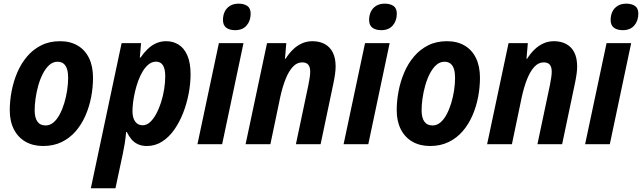

<svg xmlns="http://www.w3.org/2000/svg" viewBox="-20 -778 3464 1036"><path d="M212.9 9.8Q158.2 9.8 117.7 -13.4Q77.1 -36.6 54.9 -80.1Q32.7 -123.5 32.7 -183.6Q32.7 -233.9 42.7 -286.1Q52.7 -338.4 73.2 -386.7Q93.8 -435.1 126 -473.1Q158.2 -511.2 202.4 -533.4Q246.6 -555.7 303.7 -555.7Q358.9 -555.7 398.9 -532.2Q439 -508.8 460.4 -464.6Q481.9 -420.4 481.9 -358.4Q481.9 -306.6 471.9 -254.4Q461.9 -202.1 441.2 -154.5Q420.4 -106.9 388.7 -70.1Q356.9 -33.2 313 -11.7Q269 9.8 212.9 9.8ZM226.1 -101.1Q249 -101.1 268.1 -116.9Q287.1 -132.8 301.8 -160.2Q316.4 -187.5 326.7 -221.2Q336.9 -254.9 342.3 -290.5Q347.7 -326.2 347.7 -358.9Q347.7 -384.8 342 -404.1Q336.4 -423.3 323.7 -434.1Q311 -444.8 290 -444.8Q265.6 -444.8 245.8 -427Q226.1 -409.2 211.2 -380.1Q196.3 -351.1 186.5 -316.4Q176.8 -281.7 171.9 -246.8Q167 -211.9 167 -183.1Q167 -143.6 181.6 -122.3Q196.3 -101.1 226.1 -101.1Z M470.2 237.8 636.2 -545.4H741.2L734.4 -467.3H738.3Q756.3 -493.7 777.1 -513.7Q797.9 -533.7 822.8 -544.7Q847.7 -555.7 877 -555.7Q913.6 -555.7 943.4 -537.4Q973.1 -519 990.7 -479.5Q1008.3 -439.9 1008.3 -376.5Q1008.3 -326.7 998 -272.9Q987.8 -219.2 968.3 -168.9Q948.7 -118.7 920.2 -78.1Q891.6 -37.6 854.5 -13.9Q817.4 9.8 772.5 9.8Q744.6 9.8 724.1 0.2Q703.6 -9.3 689.2 -26.4Q674.8 -43.5 664.1 -65.9H660.6Q657.7 -32.7 653.1 -3.9Q648.4 24.9 642.6 52.2L603 237.8ZM749.5 -102.1Q771 -102.1 789.6 -118.9Q808.1 -135.7 823.2 -164.1Q838.4 -192.4 849.4 -227.1Q860.4 -261.7 866 -297.9Q871.6 -334 871.6 -366.2Q871.6 -406.2 859.1 -425.8Q846.7 -445.3 822.3 -445.3Q800.8 -445.3 783 -431.4Q765.1 -417.5 751 -394.5Q736.8 -371.6 726.3 -343Q715.8 -314.5 708.7 -284.2Q701.7 -253.9 698.2 -226.6Q694.8 -199.2 694.8 -178.7Q694.8 -142.6 709.2 -122.3Q723.6 -102.1 749.5 -102.1Z M1045.4 0 1161.1 -545.4H1293.9L1178.7 0ZM1248.5 -615.2Q1218.8 -615.2 1200.9 -628.4Q1183.1 -641.6 1183.1 -670.4Q1183.1 -695.3 1192.6 -715.1Q1202.1 -734.9 1221.2 -746.6Q1240.2 -758.3 1267.6 -758.3Q1295.9 -758.3 1314.2 -746.1Q1332.5 -733.9 1332.5 -704.1Q1332.5 -666 1310.8 -640.6Q1289.1 -615.2 1248.5 -615.2Z M1305.2 0 1420.9 -545.4H1524.9L1517.6 -460.9H1521Q1539.1 -489.7 1561 -511Q1583 -532.2 1609.1 -543.9Q1635.3 -555.7 1666 -555.7Q1703.6 -555.7 1731.9 -540.5Q1760.3 -525.4 1775.6 -495.1Q1791 -464.8 1791 -418.9Q1791 -400.9 1787.8 -378.2Q1784.7 -355.5 1779.3 -329.6L1710 0H1576.7L1644 -319.3Q1647.9 -339.4 1650.9 -357.9Q1653.8 -376.5 1653.8 -391.1Q1653.8 -416.5 1643.3 -429Q1632.8 -441.4 1610.4 -441.4Q1582 -441.4 1559.8 -417.2Q1537.6 -393.1 1521 -351.3Q1504.4 -309.6 1492.7 -256.8L1439 0Z M1834 0 1949.7 -545.4H2082.5L1967.3 0ZM2037.1 -615.2Q2007.3 -615.2 1989.5 -628.4Q1971.7 -641.6 1971.7 -670.4Q1971.7 -695.3 1981.2 -715.1Q1990.7 -734.9 2009.8 -746.6Q2028.8 -758.3 2056.2 -758.3Q2084.5 -758.3 2102.8 -746.1Q2121.1 -733.9 2121.1 -704.1Q2121.1 -666 2099.4 -640.6Q2077.6 -615.2 2037.1 -615.2Z M2300.8 9.8Q2246.1 9.8 2205.6 -13.4Q2165 -36.6 2142.8 -80.1Q2120.6 -123.5 2120.6 -183.6Q2120.6 -233.9 2130.6 -286.1Q2140.6 -338.4 2161.1 -386.7Q2181.6 -435.1 2213.9 -473.1Q2246.1 -511.2 2290.3 -533.4Q2334.5 -555.7 2391.6 -555.7Q2446.8 -555.7 2486.8 -532.2Q2526.9 -508.8 2548.3 -464.6Q2569.8 -420.4 2569.8 -358.4Q2569.8 -306.6 2559.8 -254.4Q2549.8 -202.1 2529.1 -154.5Q2508.3 -106.9 2476.6 -70.1Q2444.8 -33.2 2400.9 -11.7Q2356.9 9.8 2300.8 9.8ZM2314 -101.1Q2336.9 -101.1 2356 -116.9Q2375 -132.8 2389.6 -160.2Q2404.3 -187.5 2414.6 -221.2Q2424.8 -254.9 2430.2 -290.5Q2435.5 -326.2 2435.5 -358.9Q2435.5 -384.8 2429.9 -404.1Q2424.3 -423.3 2411.6 -434.1Q2398.9 -444.8 2377.9 -444.8Q2353.5 -444.8 2333.7 -427Q2314 -409.2 2299.1 -380.1Q2284.2 -351.1 2274.4 -316.4Q2264.6 -281.7 2259.8 -246.8Q2254.9 -211.9 2254.9 -183.1Q2254.9 -143.6 2269.5 -122.3Q2284.2 -101.1 2314 -101.1Z M2608.4 0 2724.1 -545.4H2828.1L2820.8 -460.9H2824.2Q2842.3 -489.7 2864.3 -511Q2886.2 -532.2 2912.4 -543.9Q2938.5 -555.7 2969.2 -555.7Q3006.8 -555.7 3035.2 -540.5Q3063.5 -525.4 3078.9 -495.1Q3094.2 -464.8 3094.2 -418.9Q3094.2 -400.9 3091.1 -378.2Q3087.9 -355.5 3082.5 -329.6L3013.2 0H2879.9L2947.3 -319.3Q2951.2 -339.4 2954.1 -357.9Q2957 -376.5 2957 -391.1Q2957 -416.5 2946.5 -429Q2936 -441.4 2913.6 -441.4Q2885.3 -441.4 2863 -417.2Q2840.8 -393.1 2824.2 -351.3Q2807.6 -309.6 2795.9 -256.8L2742.2 0Z M3137.2 0 3252.9 -545.4H3385.7L3270.5 0ZM3340.3 -615.2Q3310.5 -615.2 3292.7 -628.4Q3274.9 -641.6 3274.9 -670.4Q3274.9 -695.3 3284.4 -715.1Q3293.9 -734.9 3313 -746.6Q3332 -758.3 3359.4 -758.3Q3387.7 -758.3 3406 -746.1Q3424.3 -733.9 3424.3 -704.1Q3424.3 -666 3402.6 -640.6Q3380.9 -615.2 3340.3 -615.2Z"/></svg>

Font: Open Sans SemiCondensed
Style: Bold Italic
Weight: 700
Width: 4
Italic angle: -12°
Designer: Monotype Design Team
Foundry: Monotype Imaging Inc.
Version: Version 3.003